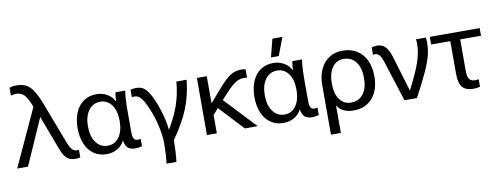

<svg xmlns="http://www.w3.org/2000/svg" viewBox="-77 -1114 4355 1681"><g transform="rotate(-10 2100.5 -273.5)"><path d="M321 -514 454 -164Q476 -106 494.5 -86Q513 -66 538 -66Q545 -66 555 -68V0Q537 5 516 5Q482 5 458.5 -5.5Q435 -16 415.5 -44.5Q396 -73 377 -127L272 -407H270L168 -176L90 0H-6L228 -508Q198 -587 170 -616.5Q142 -646 98 -646Q72 -646 51 -638V-708Q75 -718 115 -718Q164 -718 198.5 -700Q233 -682 261.5 -638.5Q290 -595 321 -514Z M947 -430H949Q951 -470 957 -508H1044Q1033 -440 1033 -328V-144Q1033 -98 1043.5 -81.5Q1054 -65 1080 -65Q1093 -65 1104 -69V-3Q1077 6 1044 6Q1001 6 978.5 -14Q956 -34 949 -79H947Q926 -36 883.5 -12Q841 12 788 12Q724 12 676 -21Q628 -54 602 -114.5Q576 -175 576 -255Q576 -335 602 -395.5Q628 -456 676.5 -488.5Q725 -521 789 -521Q841 -521 883.5 -496.5Q926 -472 947 -430ZM811 -59Q874 -59 912 -112Q950 -165 950 -255Q950 -345 912 -397.5Q874 -450 811 -450Q746 -450 707 -397Q668 -344 668 -255Q668 -166 707 -112.5Q746 -59 811 -59Z M1388 -7V6Q1388 43 1385 95.5Q1382 148 1377 185H1289Q1294 148 1297 95.5Q1300 43 1300 6Q1300 -69 1274 -173.5Q1248 -278 1203 -365Q1179 -411 1159 -427Q1139 -443 1114 -443Q1101 -443 1091 -440V-507Q1112 -514 1142 -514Q1184 -514 1212.5 -492.5Q1241 -471 1271 -412Q1306 -341 1330 -258.5Q1354 -176 1361 -106H1363Q1424 -208 1456.5 -301.5Q1489 -395 1499 -508H1590Q1575 -366 1528 -252Q1481 -138 1388 -7Z M1816 -216 1769 -163V0H1681V-508H1769V-269H1771L1877 -391Q1940 -463 1982.5 -488Q2025 -513 2078 -513Q2097 -513 2114 -508V-433Q2100 -437 2087 -437Q2045 -437 2005 -410Q1965 -383 1901 -311L1871 -278L2132 0H2018Z M2519 -430H2521Q2523 -470 2529 -508H2616Q2605 -440 2605 -328V-144Q2605 -98 2615.5 -81.5Q2626 -65 2652 -65Q2665 -65 2676 -69V-3Q2649 6 2616 6Q2573 6 2550.5 -14Q2528 -34 2521 -79H2519Q2498 -36 2455.5 -12Q2413 12 2360 12Q2296 12 2248 -21Q2200 -54 2174 -114.5Q2148 -175 2148 -255Q2148 -335 2174 -395.5Q2200 -456 2248.5 -488.5Q2297 -521 2361 -521Q2413 -521 2455.5 -496.5Q2498 -472 2519 -430ZM2383 -59Q2446 -59 2484 -112Q2522 -165 2522 -255Q2522 -345 2484 -397.5Q2446 -450 2383 -450Q2318 -450 2279 -397Q2240 -344 2240 -255Q2240 -166 2279 -112.5Q2318 -59 2383 -59ZM2351 -572 2392 -732H2481L2420 -572Z M3214 -252Q3214 -130 3152 -59.5Q3090 11 2984 11Q2933 11 2896.5 -7Q2860 -25 2841 -58H2839V185H2751V-254Q2751 -335 2779 -395.5Q2807 -456 2858 -489Q2909 -522 2977 -522Q3049 -522 3102.5 -489.5Q3156 -457 3185 -396Q3214 -335 3214 -252ZM2836 -254Q2836 -164 2873 -112.5Q2910 -61 2974 -61Q3043 -61 3082.5 -112Q3122 -163 3122 -254Q3122 -345 3082.5 -397Q3043 -449 2974 -449Q2910 -449 2873 -397Q2836 -345 2836 -254Z M3408 -377 3498 -78H3500Q3577 -227 3604.5 -311.5Q3632 -396 3632 -468Q3632 -489 3629 -508H3716Q3720 -488 3720 -464Q3720 -406 3706 -350Q3692 -294 3655.5 -213.5Q3619 -133 3548 0H3437L3325 -351Q3308 -403 3292 -422.5Q3276 -442 3252 -442Q3243 -442 3235 -440V-505Q3254 -513 3281 -513Q3328 -513 3357.5 -482.5Q3387 -452 3408 -377Z M4010 -440V-157Q4010 -105 4027 -85Q4044 -65 4079 -65Q4093 -65 4109 -69V-2Q4085 6 4049 6Q3985 6 3953.5 -29Q3922 -64 3922 -147V-440H3752V-508H4195V-440Z"/></g></svg>

Font: CST
Style: Regular
Weight: 400
Version: Version 1.00